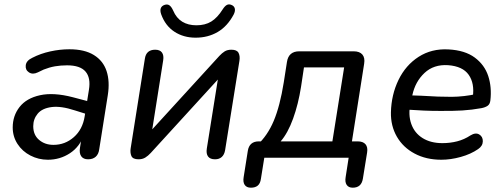

<svg xmlns="http://www.w3.org/2000/svg" viewBox="-20 -722 2308 879"><path d="M38.2 -138.4Q38.2 -192 69.5 -232.1Q100.9 -272.3 163 -286Q225.2 -299.8 313.2 -276.9L393.6 -255.7L384.9 -197.1L323 -216.5Q258.8 -237.6 215.8 -231.8Q172.8 -226.1 152.5 -201.5Q132.2 -177 132.2 -144.1Q132.2 -104.2 159 -81.5Q185.7 -58.8 224.8 -58.8Q278 -58.8 318.1 -94.2Q358.2 -129.5 367.7 -189.7L387.1 -310.6Q396.2 -365.5 371.7 -394.2Q347.2 -422.9 287 -422.9Q257.8 -422.9 231.8 -418.4Q205.8 -413.8 180.4 -403.7Q169.9 -398.8 153.4 -390.8Q129.8 -379.3 112.5 -390.7Q95.2 -402.1 97.9 -423.4Q100.6 -444.6 127.8 -457.4Q165.5 -476.9 209.9 -486.6Q254.3 -496.4 297.8 -496.4Q367.1 -496.4 409.7 -470.1Q452.3 -443.9 467.9 -396.7Q483.5 -349.5 473.5 -286.3L434.4 -39.4Q431.5 -16.3 418.3 -4.5Q405.1 7.3 383.2 7.3Q361.9 7.3 352.1 -6.3Q342.2 -19.9 346.1 -45.3L358 -121L366.1 -108.5Q345.9 -50.4 300.3 -20.6Q254.7 9.3 199.3 9.3Q156.4 9.3 119.1 -10Q81.9 -29.3 60.1 -63.1Q38.2 -97 38.2 -138.4Z M578.4 -44.3 643.2 -453.1Q646.1 -473.7 658 -484.1Q670 -494.4 690.3 -494.4Q712.2 -494.4 721.5 -481.5Q730.8 -468.6 727 -445.3L671.1 -92.1H642.6L984.2 -466Q996.5 -479.2 1008.7 -486.8Q1021 -494.4 1039.4 -494.4Q1064.7 -494.4 1072.1 -479.9Q1079.6 -465.3 1076.1 -443.4L1010.6 -34.7Q1007.1 -14 995.3 -3.4Q983.6 7.3 964.5 7.3Q942 7.3 932.5 -5.6Q923 -18.5 926.9 -42.4L983.3 -395.6H1011.8L670.2 -21.8Q658 -8.5 645.1 -0.6Q632.2 7.3 614.2 7.3Q587.9 7.3 581.4 -8.2Q574.9 -23.7 578.4 -44.3ZM717.9 -656.5Q712 -673.5 716.2 -684.5Q720.4 -695.4 733.8 -699.7Q746.2 -703.9 755.5 -697.7Q764.8 -691.4 772.9 -673.4Q787.3 -639.3 814.3 -622.7Q841.3 -606.2 879.2 -606.2Q919.1 -606.2 947.2 -623.4Q975.3 -640.7 999.7 -679.5Q1009.1 -694.2 1018.3 -699.2Q1027.5 -704.3 1038.9 -699.7Q1051.9 -695 1054.9 -683.2Q1057.9 -671.4 1049.7 -655.3Q1020.9 -601.3 976.4 -575.4Q931.9 -549.5 875.7 -549.5Q820.1 -549.5 778.5 -576.8Q736.9 -604 717.9 -656.5Z M1095.5 88.8 1114.5 -31.2Q1121.3 -74.8 1165.3 -74.8H1201.8L1156.9 -57Q1204.8 -101.1 1233.2 -168.6Q1261.7 -236.2 1279.1 -344.8L1293.7 -438.4Q1301.1 -487.1 1350.2 -487.1H1599Q1626.4 -487.1 1639 -472.3Q1651.6 -457.5 1647.1 -430.1L1587.5 -51.2L1567 -74.8H1617Q1642 -74.8 1653.3 -61.6Q1664.6 -48.3 1660.7 -24L1641.3 96Q1634.6 137.3 1594.9 137.3Q1575.9 137.3 1567.2 124.5Q1558.5 111.7 1562.4 88.8L1576.2 0H1190L1174.5 96.6Q1171.6 117.9 1160.1 127.6Q1148.7 137.3 1128.7 137.3Q1109 137.3 1100.3 124.5Q1091.6 111.7 1095.5 88.8ZM1501.7 -74.8 1555.5 -413.5H1371.6L1358.3 -325.3Q1345.8 -245.3 1321.8 -178.9Q1297.7 -112.5 1265 -74.8Z M1769.7 -207.5Q1771.6 -288.4 1804.4 -356.1Q1837.3 -423.8 1896.6 -461.9Q1955.9 -500 2032.9 -495.8Q2108.5 -491.9 2153.5 -458.5Q2198.5 -425.1 2215.3 -373.7Q2232 -322.2 2224.9 -261.9Q2222.9 -244.7 2212 -237.4Q2201 -230.1 2183.6 -226.8Q2140.6 -219 2097.2 -216.3Q2053.9 -213.7 1997.9 -214.2Q1960.9 -214 1920.6 -215.7Q1880.4 -217.5 1835.3 -220.6L1847.6 -285.8Q1875.1 -284.5 1907.3 -283.8Q1991.5 -278.3 2047.9 -278.7Q2104.3 -279.2 2162.2 -291.8L2144.5 -277.9Q2153.3 -340.3 2125.8 -379.5Q2098.3 -418.7 2031.3 -423.6Q1965.8 -427.8 1923.4 -388Q1881 -348.1 1867.9 -286.9L1859.2 -249.5Q1848 -196.5 1862.9 -154.6Q1877.8 -112.7 1914.9 -89.7Q1951.9 -66.7 2005.3 -66.7Q2040.8 -66.7 2073.1 -75Q2105.4 -83.3 2133.8 -102.1Q2157.2 -116.4 2173.9 -106.5Q2190.7 -96.5 2190.4 -75.1Q2190.1 -53.7 2168.9 -39.4Q2135.3 -16.2 2089.4 -3.5Q2043.5 9.3 2000.4 9.3Q1931 9.3 1878.2 -18.9Q1825.4 -47 1796.9 -96.3Q1768.5 -145.7 1769.7 -207.5Z"/></svg>

Font: SN Pro Thin
Style: Italic
Weight: 200
Italic angle: -9°
Designer: Tobias Whetton
Foundry: Supernotes
Version: Version 1.003;Glyphs 3.3 (3324)